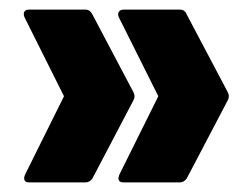

<svg xmlns="http://www.w3.org/2000/svg" viewBox="-20 -464 523 399"><path d="M236 -85Q229 -85 227 -89.5Q225 -94 228 -101L309 -264L227 -428Q224 -435 227 -439.5Q230 -444 237 -444H354Q364 -444 368 -434L453 -273Q458 -264 453 -255L368 -93Q362 -85 354 -85ZM40 -85Q33 -85 31 -89.5Q29 -94 32 -101L113 -264L31 -428Q28 -435 30.5 -439.5Q33 -444 40 -444H158Q167 -444 172 -434L257 -273Q262 -264 257 -255L172 -93Q166 -85 158 -85Z"/></svg>

Font: Sofia Sans Condensed Black
Style: Regular
Weight: 900
Designer: Botio Nikoltchev, Ani Petrova
Foundry: lettersoup
Version: Version 4.101